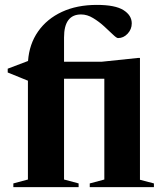

<svg xmlns="http://www.w3.org/2000/svg" viewBox="-20 -764 667 784"><path d="M241.5 -31 301 -15V0H34.5V-15L94 -31V-434.5L11.5 -468V-483.5L94.5 -515Q99.5 -584 135.5 -635.5Q171.5 -687 232.8 -715.5Q294 -744 375.5 -744Q450 -744 484 -722.8Q518 -701.5 518 -668.5Q518 -644.5 501.2 -626.5Q484.5 -608.5 462 -608.5Q456 -608.5 441 -623Q426 -637.5 405.2 -656.5Q384.5 -675.5 360.2 -690.2Q336 -705 311 -705Q241.5 -705 241.5 -611V-512H396L544.5 -527.5H551.5V-30L608.5 -15V0H346.5V-15L406 -31V-442.5H241.5Z"/></svg>

Font: Newsreader Display SemiBold
Style: Regular
Weight: 600
Designer: Hugues Gentile
Foundry: Production Type
Version: Version 1.001